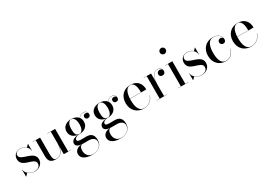

<svg xmlns="http://www.w3.org/2000/svg" viewBox="43 -1934 4774 3368"><g transform="rotate(-30 2430.0 -250.0)"><path d="M55 10 101.5 -36.5C134.5 -8 181 10 231 10C327.5 10 401.5 -52.5 401.5 -141.5C401.5 -318.5 103 -271 103 -390C103 -438.5 147.5 -465.5 204.5 -465.5C297.5 -465.5 364.5 -394.5 365 -330H368.5V-470H365L321 -425.5C292 -451.5 251.5 -469 203.5 -469C108.5 -469 63.5 -399.5 63.5 -335.5C63.5 -150.5 347 -215.5 347 -88.5C347 -19 285 5.5 225 5.5C139.5 5.5 58 -56 55 -130.5H51.5V10Z M912 -3.5V-460H751.5V-456.5H821.5V-237C821.5 -148 807.5 4 667.5 4C611.5 4 606.5 -68.5 606.5 -152.5V-460H456V-456.5H517V-141C517 -54 541.5 10 658.5 10C778.5 10 812.5 -82.5 821.5 -168V0H972.5V-3.5Z M1067.5 -71.5C1067.5 -24 1108 0 1173 7C1126 9.5 1035.5 38 1035.5 125C1035.5 219.5 1136.5 260 1252 260C1364 260 1463.5 201 1463.5 82C1463.5 -53.5 1383.5 -70.5 1308.5 -70.5C1280 -70.5 1267.5 -69.5 1232.5 -69.5C1178 -69.5 1135.5 -71.5 1135.5 -106C1135.5 -146.5 1189.5 -164.5 1231.5 -167C1234 -166.5 1237 -166.5 1239.5 -166.5C1320.5 -166.5 1413.5 -208 1413.5 -318.5C1413.5 -356.5 1402.5 -386.5 1384.5 -409.5C1412 -448.5 1451.5 -461.5 1481 -461.5C1521 -461.5 1545.5 -436.5 1553 -408.5C1544 -423.5 1524.5 -431.5 1506.5 -431.5C1482.5 -431.5 1456 -418.5 1456 -385C1456 -352 1481.5 -334.5 1506.5 -334.5C1531.5 -334.5 1559.5 -347 1559.5 -389.5C1559.5 -427.5 1530 -465 1481 -465C1452.5 -465 1411 -452 1382 -412C1348 -453 1291 -469.5 1239.5 -469.5C1158.5 -469.5 1060.5 -429 1060.5 -318.5C1060.5 -222 1134.5 -178.5 1207 -169C1128.5 -162.5 1067.5 -132 1067.5 -71.5ZM1155 -318.5C1155 -392.5 1180.5 -466 1239.5 -466C1298.5 -466 1323.5 -392.5 1323.5 -318.5C1323.5 -244.5 1298.5 -170.5 1239.5 -170.5C1160.5 -170.5 1155 -244.5 1155 -318.5ZM1132.5 114.5C1132.5 68 1137 35 1181 7.5C1192 8.5 1203.5 9 1216 9H1325C1390 9 1452 43 1452 106C1452 193 1368.5 255.5 1263 255.5C1172 255.5 1132.5 178 1132.5 114.5Z M1640.5 -71.5C1640.5 -24 1681 0 1746 7C1699 9.5 1608.5 38 1608.5 125C1608.5 219.5 1709.5 260 1825 260C1937 260 2036.5 201 2036.5 82C2036.5 -53.5 1956.5 -70.5 1881.5 -70.5C1853 -70.5 1840.5 -69.5 1805.5 -69.5C1751 -69.5 1708.5 -71.5 1708.5 -106C1708.5 -146.5 1762.5 -164.5 1804.5 -167C1807 -166.5 1810 -166.5 1812.5 -166.5C1893.5 -166.5 1986.5 -208 1986.5 -318.5C1986.5 -356.5 1975.5 -386.5 1957.5 -409.5C1985 -448.5 2024.5 -461.5 2054 -461.5C2094 -461.5 2118.5 -436.5 2126 -408.5C2117 -423.5 2097.5 -431.5 2079.5 -431.5C2055.5 -431.5 2029 -418.5 2029 -385C2029 -352 2054.5 -334.5 2079.5 -334.5C2104.5 -334.5 2132.5 -347 2132.5 -389.5C2132.5 -427.5 2103 -465 2054 -465C2025.5 -465 1984 -452 1955 -412C1921 -453 1864 -469.5 1812.5 -469.5C1731.5 -469.5 1633.5 -429 1633.5 -318.5C1633.5 -222 1707.5 -178.5 1780 -169C1701.5 -162.5 1640.5 -132 1640.5 -71.5ZM1728 -318.5C1728 -392.5 1753.5 -466 1812.5 -466C1871.5 -466 1896.5 -392.5 1896.5 -318.5C1896.5 -244.5 1871.5 -170.5 1812.5 -170.5C1733.5 -170.5 1728 -244.5 1728 -318.5ZM1705.5 114.5C1705.5 68 1710 35 1754 7.5C1765 8.5 1776.5 9 1789 9H1898C1963 9 2025 43 2025 106C2025 193 1941.5 255.5 1836 255.5C1745 255.5 1705.5 178 1705.5 114.5Z M2645 -142H2641C2616 -60 2549.5 5.5 2446.5 5.5C2338 5.5 2312.5 -116 2312.5 -230C2312.5 -240 2313 -250 2313.5 -260.5H2643C2643 -369.5 2585.5 -470 2437 -470C2306.5 -470 2208 -380 2208 -230C2208 -80 2309.5 10 2440.5 10C2551 10 2619 -55.5 2645 -142ZM2437 -466.5C2525.5 -466.5 2538 -341 2537 -264H2313.5C2318.5 -367 2348 -466.5 2437 -466.5Z M2704.5 -3.5V0H2915.5V-3.5H2854.5V-222C2854.5 -342 2879.5 -466.5 2983 -466.5C3024 -466.5 3053.5 -444.5 3065 -415.5C3055 -431 3036.5 -441 3015 -441C2986.5 -441 2955.5 -421 2955.5 -382C2955.5 -352 2977.5 -328.5 3015.5 -328.5C3052 -328.5 3073.5 -355 3073.5 -389C3073.5 -432.5 3039 -470 2983.5 -470C2896.5 -470 2864 -387 2854.5 -289V-460H2704.5V-456.5H2765.5V-3.5Z M3170.5 -700C3170.5 -667 3197.5 -640 3230.5 -640C3263.5 -640 3290.5 -667 3290.5 -700C3290.5 -733 3263.5 -760 3230.5 -760C3197.5 -760 3170.5 -733 3170.5 -700ZM3134.5 -3.5V0H3345.5V-3.5H3285V-460H3134.5V-456.5H3195V-3.5Z M3437.5 10 3484 -36.5C3517 -8 3563.5 10 3613.5 10C3710 10 3784 -52.5 3784 -141.5C3784 -318.5 3485.5 -271 3485.5 -390C3485.5 -438.5 3530 -465.5 3587 -465.5C3680 -465.5 3747 -394.5 3747.5 -330H3751V-470H3747.5L3703.5 -425.5C3674.5 -451.5 3634 -469 3586 -469C3491 -469 3446 -399.5 3446 -335.5C3446 -150.5 3729.5 -215.5 3729.5 -88.5C3729.5 -19 3667.5 5.5 3607.5 5.5C3522 5.5 3440.5 -56 3437.5 -130.5H3434V10Z M4281 -142H4277C4250 -57.5 4199 4 4108 4C4000 4 3978.5 -115.5 3978.5 -230C3978.5 -324 3998 -465.5 4117 -465.5C4182.5 -465.5 4251.5 -429 4265.5 -361.5C4256.5 -380 4238 -389.5 4217.5 -389.5C4187 -389.5 4160.5 -370.5 4160.5 -335.5C4160.5 -295.5 4192.5 -279.5 4217.5 -279.5C4248 -279.5 4271.5 -300.5 4271.5 -336.5C4271.5 -410.5 4209 -470 4107 -470C3956 -470 3874 -360 3874 -230C3874 -80 3970.5 10 4101.5 10C4202.5 10 4255 -55.5 4281 -142Z M4818 -142H4814C4789 -60 4722.5 5.5 4619.5 5.5C4511 5.5 4485.5 -116 4485.5 -230C4485.5 -240 4486 -250 4486.5 -260.5H4816C4816 -369.5 4758.5 -470 4610 -470C4479.5 -470 4381 -380 4381 -230C4381 -80 4482.5 10 4613.5 10C4724 10 4792 -55.5 4818 -142ZM4610 -466.5C4698.5 -466.5 4711 -341 4710 -264H4486.5C4491.5 -367 4521 -466.5 4610 -466.5Z"/></g></svg>

Font: Bodoni* 48pt
Style: Regular
Weight: 400
Version: Version 2.3